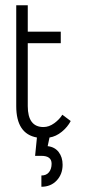

<svg xmlns="http://www.w3.org/2000/svg" viewBox="-20 -519 332 733"><path d="M146 -34Q167 -34 187 -48.5Q207 -63 218 -81L250 -57Q238 -34 216 -16Q194 2 169 6L162 39Q189 42 204 61.5Q219 81 219 110Q219 146 196.5 170Q174 194 138 194V151Q157 151 167 138.5Q177 126 177 106Q177 76 138 76H114L121 6Q42 -8 42 -114V-499H86V-398H212V-354H86V-114Q86 -34 146 -34Z"/></svg>

Font: Bhavuka
Style: Regular
Weight: 400
Version: 2.94.0; ttfautohint (v1.2) -l 7 -r 28 -G 50 -x 13 -D deva -f